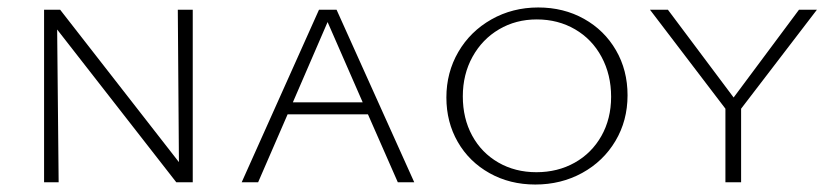

<svg xmlns="http://www.w3.org/2000/svg" viewBox="-20 -488 2231 514"><path d="M496 -462V0H452L133 -409L137 0H98V-462H141L459 -54L456 -462Z M965 -182H750L671 0H627L834 -462H881L1089 0H1045ZM951 -214 857 -429 764 -214Z M1175 -227Q1175 -294 1207 -349Q1239 -404 1295.5 -436Q1352 -468 1421 -468Q1489 -468 1543.5 -437.5Q1598 -407 1629 -353.5Q1660 -300 1660 -233Q1660 -165 1627.5 -110.5Q1595 -56 1538.5 -25Q1482 6 1413 6Q1345 6 1290.5 -24.5Q1236 -55 1205.5 -108Q1175 -161 1175 -227ZM1616 -229Q1616 -288 1590.5 -335.5Q1565 -383 1519.5 -409.5Q1474 -436 1417 -436Q1361 -436 1316 -409.5Q1271 -383 1245 -336Q1219 -289 1219 -230Q1219 -171 1244 -125Q1269 -79 1314 -53Q1359 -27 1416 -27Q1473 -27 1518.5 -52.5Q1564 -78 1590 -124Q1616 -170 1616 -229Z M1964 -197V0H1922V-197L1720 -462H1768L1944 -227L2119 -462H2167Z"/></svg>

Font: Ysabeau SC Light
Style: Regular
Weight: 300
Designer: Christian Thalmann (Catharsis Fonts)
Version: Version 0.003